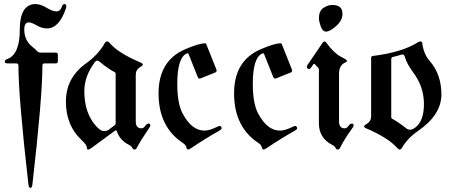

<svg xmlns="http://www.w3.org/2000/svg" viewBox="-20 -727 2228 946"><path d="M15.6 -436Q77.6 -458.5 77.6 -581.1Q77.6 -662.1 109.9 -690.9Q127.4 -707 153.6 -707Q179.7 -707 209.2 -689Q238.8 -670.9 257.8 -670.9Q276.9 -670.9 284.2 -692.9Q289.1 -707 297.4 -707Q306.6 -707 306.6 -696.8Q306.6 -691.4 304.7 -685.5Q271.5 -586.9 211.4 -586.9Q186.5 -586.9 160.9 -601.8Q135.3 -616.7 122.1 -616.7Q99.6 -616.7 99.6 -581.1Q99.6 -525.4 144.5 -492.2Q153.8 -485.4 161.1 -476.6Q168.5 -467.8 180.2 -467.8H254.4Q265.1 -467.8 265.1 -457V-425.3Q265.1 -414.6 254.4 -414.6H199.2Q189 -414.6 189 -403.8Q189 -248.5 139.6 182.1Q137.7 198.7 129.9 198.7Q122.1 198.7 120.1 182.1Q70.8 -248.5 70.8 -403.8Q70.8 -414.6 60.5 -414.6H19Q3.4 -414.6 3.4 -423.1Q3.4 -431.6 15.6 -436Z M404.3 -415Q464.4 -458 496.6 -515.1Q501 -522.9 507.6 -522.9Q514.2 -522.9 521 -514.6Q561.5 -466.3 673.3 -418.5Q683.6 -414.1 683.6 -408.9Q683.6 -403.8 671.4 -397Q648.9 -384.3 648.9 -358.4V-128.4Q648.9 -94.7 677.2 -94.7Q687 -94.7 695.3 -106.4Q703.6 -118.2 711.9 -118.2Q720.7 -118.2 720.7 -108.4Q720.7 -104 712.9 -93.3Q672.9 -34.7 654.3 1Q649.9 9.8 642.8 9.8Q635.7 9.8 631.8 1.5Q627.9 -6.8 616.2 -12.7Q570.3 -36.1 555.7 -80.1Q554.2 -84.5 551.3 -84.5Q548.3 -84.5 544.4 -81.5L431.6 1.5Q420.4 9.8 414.3 9.8Q408.2 9.8 408.2 1Q408.2 -12.7 381.3 -37.6Q304.7 -109.4 304.7 -226.6Q304.7 -343.8 404.3 -415ZM395.5 -277.8Q395.5 -168.9 454.6 -104.5Q476.1 -81.1 491.2 -81.1Q506.3 -81.1 515.6 -87.9L544.4 -109.4Q549.8 -113.3 549.8 -119.6V-363.3Q549.8 -369.1 543.9 -372.1Q512.2 -388.2 471.2 -422.9Q464.8 -428.2 459 -428.2Q453.1 -428.2 448.2 -421.9Q395.5 -352.5 395.5 -277.8Z M761.2 -267.1Q761.2 -427.7 891.6 -483.9Q960 -513.7 991.2 -513.7Q994.6 -513.7 996.1 -510.3L1046.4 -383.8Q1047.4 -381.3 1047.4 -378.9Q1047.4 -372.6 1040 -369.6L968.3 -340.8Q965.8 -339.8 963.4 -339.8Q957 -339.8 954.1 -347.7L909.7 -459.5Q907.7 -464.4 905.3 -464.4Q902.8 -464.4 901.4 -463.9Q853.5 -444.8 853.5 -314Q853.5 -216.8 879.9 -167.5Q924.8 -83.5 987.3 -83.5Q1012.7 -83.5 1051.8 -103Q1058.6 -106.4 1061.5 -106.4Q1071.8 -106.4 1071.8 -94.7Q1071.8 -89.4 1063 -84.5Q990.7 -43.9 920.9 3.4Q911.6 9.8 906.2 9.8Q900.9 9.8 897.7 -2Q894.5 -13.7 883.3 -21Q761.2 -100.1 761.2 -267.1Z M1133.3 -267.1Q1133.3 -427.7 1263.7 -483.9Q1332 -513.7 1363.3 -513.7Q1366.7 -513.7 1368.2 -510.3L1418.5 -383.8Q1419.4 -381.3 1419.4 -378.9Q1419.4 -372.6 1412.1 -369.6L1340.3 -340.8Q1337.9 -339.8 1335.4 -339.8Q1329.1 -339.8 1326.2 -347.7L1281.7 -459.5Q1279.8 -464.4 1277.3 -464.4Q1274.9 -464.4 1273.4 -463.9Q1225.6 -444.8 1225.6 -314Q1225.6 -216.8 1252 -167.5Q1296.9 -83.5 1359.4 -83.5Q1384.8 -83.5 1423.8 -103Q1430.7 -106.4 1433.6 -106.4Q1443.8 -106.4 1443.8 -94.7Q1443.8 -89.4 1435.1 -84.5Q1362.8 -43.9 1293 3.4Q1283.7 9.8 1278.3 9.8Q1272.9 9.8 1269.8 -2Q1266.6 -13.7 1255.4 -21Q1133.3 -100.1 1133.3 -267.1Z M1491.7 0ZM1551.3 -637.2Q1551.3 -672.4 1572.8 -687.5Q1594.2 -702.6 1617.7 -702.6Q1667.5 -702.6 1667.5 -658.7Q1667.5 -626.5 1636.5 -598.9Q1605.5 -571.3 1586.4 -571.3Q1569.3 -571.3 1560.3 -596.9Q1551.3 -622.6 1551.3 -637.2ZM1491.7 -397.9Q1491.7 -401.9 1494.6 -406.2L1569.8 -516.6Q1574.2 -522.9 1578.6 -522.9Q1583 -522.9 1586.9 -517.6Q1626 -464.8 1659.2 -447.8Q1689.5 -432.6 1689.5 -427.5Q1689.5 -422.4 1682.1 -419.4Q1650.4 -406.7 1650.4 -363.3V-128.4Q1650.4 -94.7 1678.7 -94.7Q1688.5 -94.7 1696.8 -106.4Q1705.1 -118.2 1713.4 -118.2Q1722.2 -118.2 1722.2 -108.4Q1722.2 -104 1714.4 -93.3Q1676.8 -41.5 1655.8 1Q1651.4 9.8 1644.3 9.8Q1637.2 9.8 1633.3 1.5Q1629.4 -6.8 1617.7 -12.7Q1551.3 -45.9 1551.3 -119.6V-383.3Q1551.3 -390.1 1547.4 -393.6Q1539.1 -400.9 1532.7 -409.2Q1530.8 -412.1 1527.8 -412.1Q1525.4 -412.1 1522.5 -408.2L1513.2 -394.5Q1508.3 -387.2 1503.4 -387.2Q1491.7 -387.2 1491.7 -397.9Z M1786.1 -116.2Q1808.6 -128.9 1808.6 -154.8V-441.4Q1808.6 -450.2 1816.4 -451.2Q1961.9 -469.2 2039.6 -519Q2045.4 -522.9 2052.2 -522.9Q2059.1 -522.9 2060.5 -513.2Q2067.9 -460 2096.2 -427.7Q2154.8 -361.8 2154.8 -261.2Q2154.8 -161.6 2040 -82Q1987.8 -45.9 1960.9 0.5Q1955.6 9.8 1949.7 9.8Q1943.8 9.8 1936.5 1.5Q1893.1 -47.9 1784.2 -94.7Q1773.9 -99.1 1773.9 -104.2Q1773.9 -109.4 1786.1 -116.2ZM1907.7 -149.9Q1907.7 -144 1913.6 -141.1Q1939.9 -127.4 1982.4 -94.2Q1990.7 -87.9 2001.2 -87.9Q2011.7 -87.9 2025.4 -98.1Q2068.8 -129.9 2068.8 -214.8Q2068.8 -299.8 2015.1 -371.1Q1984.4 -413.1 1975.6 -444.3Q1971.7 -458.5 1964.8 -458.5Q1958 -458.5 1951.7 -456.1Q1939.5 -451.7 1917 -446.8Q1907.7 -444.8 1907.7 -435.5Z"/></svg>

Font: UnifrakturMaguntia
Style: Book
Weight: 400
Designer: j. 'mach' wust, Gerrit Ansmann, Georg Duffner, based on a font by Peter Wiegel, original typeface by Carl Albert Fahrenw
Version: Version 2017-03-19